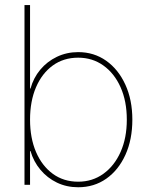

<svg xmlns="http://www.w3.org/2000/svg" viewBox="-20 -748 602 777"><path d="M296.4 9.8Q249.5 9.8 210.4 -9Q171.4 -27.8 143.6 -61Q115.7 -94.2 103.5 -136.7H101.6V0H79.1V-727.5H101.6V-389.6H103.5Q115.2 -432.6 142.8 -465.8Q170.4 -499 210.2 -518.1Q250 -537.1 296.4 -537.1Q360.4 -537.1 409.7 -502.2Q459 -467.3 487.3 -405.5Q515.6 -343.8 515.6 -263.7Q515.6 -183.1 487.5 -121.3Q459.5 -59.6 410.2 -24.9Q360.8 9.8 296.4 9.8ZM296.4 -12.7Q354 -12.7 398.4 -44.7Q442.9 -76.7 468 -133.1Q493.2 -189.5 493.2 -263.7Q493.2 -338.4 468 -394.8Q442.9 -451.2 398.4 -482.9Q354 -514.6 296.4 -514.6Q237.3 -514.6 193.6 -482.9Q149.9 -451.2 125.7 -394.8Q101.6 -338.4 101.6 -263.7Q101.6 -189.5 125.7 -133.1Q149.9 -76.7 193.6 -44.7Q237.3 -12.7 296.4 -12.7Z"/></svg>

Font: Inter 24pt Thin
Style: Regular
Weight: 250
Designer: Rasmus Andersson
Foundry: rsms
Version: Version 4.001;git-66647c0bb